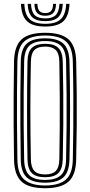

<svg xmlns="http://www.w3.org/2000/svg" viewBox="-20 -979 474 1006"><path d="M216.5 7.2Q130.5 7.2 92.8 -27.6Q55 -62.5 53.5 -142.8Q52 -240.2 51.5 -321.2Q51 -402.2 51.5 -482.4Q52 -562.5 53.5 -657.2Q55 -737.5 92.9 -772.4Q130.8 -807.2 216.5 -807.2Q300.5 -807.2 338.9 -772.9Q377.2 -738.5 379.2 -657.5Q381.2 -570.5 382 -489.5Q382.8 -408.5 382.1 -324.1Q381.5 -239.8 379.2 -142.5Q377.2 -60 338.1 -26.4Q299 7.2 216.5 7.2ZM216.5 -7.2Q290 -7.2 325 -37.8Q360 -68.2 361.5 -143Q363.5 -232.8 364.1 -313.6Q364.8 -394.5 364.2 -477.5Q363.8 -560.5 361.5 -656.8Q360 -731 325.5 -761.9Q291 -792.8 216.5 -792.8Q139.5 -792.8 106 -760.9Q72.5 -729 71.2 -656.8Q69.8 -577.5 69.1 -501.4Q68.5 -425.2 68.9 -339.1Q69.2 -253 71.2 -143Q72.2 -67.5 107.9 -37.4Q143.5 -7.2 216.5 -7.2ZM216.5 -21.8Q149.5 -21.8 119.8 -49.9Q90 -78 88.8 -143Q87.2 -240.2 86.8 -321.1Q86.2 -402 86.8 -482.1Q87.2 -562.2 88.8 -656.8Q90 -722 119.6 -750.1Q149.2 -778.2 216.5 -778.2Q281.5 -778.2 311.8 -750.6Q342 -723 344 -656.5Q347 -534 347.1 -410.4Q347.2 -286.8 344 -143.5Q342.2 -76 311.2 -48.9Q280.2 -21.8 216.5 -21.8ZM216.5 -36.2Q270 -36.2 297.5 -59.6Q325 -83 326.2 -144Q328.2 -232 328.9 -314.4Q329.5 -396.8 328.9 -480.4Q328.2 -564 326.2 -656Q324.8 -716 298.1 -740Q271.5 -764 216.5 -764Q158.8 -764 133.1 -738.9Q107.5 -713.8 106.5 -656.5Q104.8 -570.2 104.1 -489.6Q103.5 -409 104 -324.8Q104.5 -240.5 106.5 -143.5Q107.5 -86.2 133 -61.2Q158.5 -36.2 216.5 -36.2ZM216.5 -50.5Q168 -50.5 146.5 -72.4Q125 -94.2 124 -144.5Q119.5 -394 124 -656Q125 -708 147.8 -728.8Q170.5 -749.5 216.5 -749.5Q263.5 -749.5 285.5 -728.2Q307.5 -707 308.8 -655.8Q310.8 -571.8 311.5 -491.2Q312.2 -410.8 311.6 -326.1Q311 -241.5 308.8 -145Q307.5 -93 285.4 -71.8Q263.2 -50.5 216.5 -50.5ZM216.5 -65Q254 -65 272.1 -83Q290.2 -101 291 -145.8Q292.5 -229.5 293 -309.6Q293.5 -389.8 293.1 -473.9Q292.8 -558 291 -654Q290.2 -700.2 271.5 -717.6Q252.8 -735 216.5 -735Q178.5 -735 160.5 -717.1Q142.5 -699.2 141.8 -655.5Q139.2 -532.5 139.1 -410.6Q139 -288.8 141.8 -144.5Q142.5 -102 160 -83.5Q177.5 -65 216.5 -65ZM217 -840Q151.5 -840 122 -867.5Q92.5 -895 89.8 -958.8H107.5Q109.8 -902.8 135.2 -878.5Q160.8 -854.2 217 -854.2Q273.2 -854.2 298.6 -878.5Q324 -902.8 326.8 -958.8H344.2Q341.2 -895 311.8 -867.5Q282.2 -840 217 -840ZM217 -868.2Q169.8 -868.2 148.4 -889.1Q127 -910 125 -958.8H142.5Q144.2 -917.8 161.5 -900.1Q178.8 -882.5 217 -882.5Q255 -882.5 272.2 -900.1Q289.5 -917.8 291.5 -958.8H309Q306.8 -910 285.4 -889.1Q264 -868.2 217 -868.2ZM217 -896.5Q188 -896.5 174.8 -910.9Q161.5 -925.2 160.2 -958.8H176Q176.5 -932.8 186.5 -921.6Q196.5 -910.5 217 -910.5Q237.8 -910.5 247.8 -921.6Q257.8 -932.8 258 -958.8H273.8Q272.2 -925.2 259.1 -910.9Q246 -896.5 217 -896.5Z"/></svg>

Font: Big Shoulders Inline Text Medium
Style: Regular
Weight: 500
Designer: Patric King
Foundry: XO Type Co
Version: Version 1.000